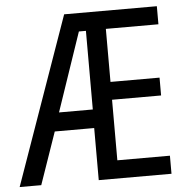

<svg xmlns="http://www.w3.org/2000/svg" viewBox="-53 -765 800 815"><g transform="rotate(-5 346.5 -357.0)"><path d="M645 0H335V-222H167L90 0H-2L250 -714H645V-637H421V-411H630V-335H421V-77H645ZM192 -301H336V-636H306Z"/></g></svg>

Font: Noto Sans Khmer Condensed
Style: Regular
Weight: 400
Width: 3
Designer: Danh Hong and the Monotype Design Team
Foundry: Monotype Imaging Inc.
Version: Version 2.004